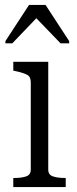

<svg xmlns="http://www.w3.org/2000/svg" viewBox="-20 -760 313 780"><path d="M165 -740H98L2 -593V-584H30L141 -700H114L226 -584H261V-593ZM176 -509V-71Q176 -50 195 -43.5Q214 -37 243 -37H247V0H34V-37H39Q68 -37 86.5 -43.5Q105 -50 105 -71V-426Q105 -448 90.5 -456Q76 -464 44 -471L34 -473V-509Z"/></svg>

Font: Roboto Serif 28pt Condensed Light
Style: Regular
Weight: 300
Width: 3
Designer: Greg Gazdowicz
Foundry: Commercial Type
Version: Version 1.008